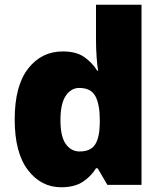

<svg xmlns="http://www.w3.org/2000/svg" viewBox="-20 -780 683 810"><path d="M238 10Q153 10 97.5 -63Q42 -136 42 -276Q42 -418 98.5 -490.5Q155 -563 245 -563Q301 -563 334.5 -540Q368 -517 390 -482H394Q390 -503 387.5 -540Q385 -577 385 -612V-760H577V0H433L392 -70H385Q365 -37 330 -13.5Q295 10 238 10ZM316 -141Q362 -141 381 -170Q400 -199 401 -259V-274Q401 -339 382.5 -374Q364 -409 314 -409Q280 -409 257.5 -376Q235 -343 235 -273Q235 -204 257.5 -172.5Q280 -141 316 -141Z"/></svg>

Font: Noto Sans Telugu Black
Style: Regular
Weight: 900
Designer: Jelle Bosma - Monotype Design Team
Foundry: Monotype Imaging Inc.
Version: Version 2.005; ttfautohint (v1.8.4.7-5d5b)